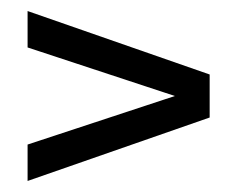

<svg xmlns="http://www.w3.org/2000/svg" viewBox="-20 -485 430 348"><path d="M297 -311 30 -399V-465L360 -350V-272L30 -157V-223Z"/></svg>

Font: Teko Variable Light
Style: Regular
Weight: 300
Designer: Manushi Parikh, Jonny Pinhorn
Foundry: Indian Type Foundry
Version: Version 3.000